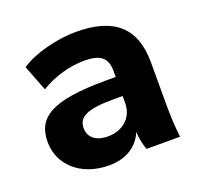

<svg xmlns="http://www.w3.org/2000/svg" viewBox="-103 -663 817 787"><g transform="rotate(-20 305.5 -269.5)"><path d="M246.1 11.2C320.3 11.2 373 -23.4 396 -79.6C397.5 -52.7 402.3 -25.9 412.1 0H558.1C552.2 -48.3 550.3 -97.7 550.3 -145V-327.1C550.3 -481.4 466.3 -549.8 303.7 -549.8C220.2 -549.8 117.7 -523.4 60.5 -484.4L104 -372.1C164.1 -408.7 232.4 -427.2 295.4 -427.2C364.3 -427.2 394 -405.3 394 -346.2V-320.3H350.6C114.3 -320.3 40.5 -271.5 40.5 -164.6C40.5 -66.4 121.1 11.2 246.1 11.2ZM281.7 -102.1C228.5 -102.1 198.7 -127.4 198.7 -168.5C198.7 -213.4 233.9 -237.3 351.6 -237.3H394V-208C394 -141.6 344.7 -102.1 281.7 -102.1Z"/></g></svg>

Font: Winston ExtraBold
Style: Regular
Weight: 800
Designer: Vernon Adams, Kim Jin-seong, David Berlow, Cristiano Sobral
Foundry: The Winston Project Authors
Version: Version 3.004